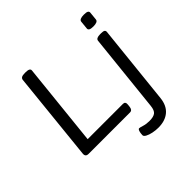

<svg xmlns="http://www.w3.org/2000/svg" viewBox="-224 -904 1318 1318"><g transform="rotate(-45 435.0 -245.0)"><path d="M118 0Q88 0 91 -30L158 -680Q160 -691 169.5 -696.5Q179 -702 201 -702H209Q250 -702 248 -680L185 -76H528Q551 -76 548 -48L546 -30Q543 0 520 0ZM584 212Q558 212 531.5 206.5Q505 201 487.5 191.5Q470 182 470 171Q470 165 471.5 153Q473 141 477 131Q481 121 488 121Q496 121 519.5 128.5Q543 136 574 136Q612 136 630.5 122.5Q649 109 653 68L713 -503Q715 -525 755 -525H763Q785 -525 792.5 -519.5Q800 -514 799 -503L738 78Q731 144 691 178Q651 212 584 212ZM760 -595Q736 -595 726.5 -601Q717 -607 718 -617L724 -677Q726 -699 771 -699Q795 -699 804 -693.5Q813 -688 812 -677L806 -617Q804 -595 760 -595Z"/></g></svg>

Font: Asap Expanded Expanded Regular
Style: Italic
Weight: 400
Width: 7
Italic angle: -6°
Designer: Pablo Cosgaya
Foundry: Omnibus-Type
Version: Version 3.001; ttfautohint (v1.8.4.7-5d5b)